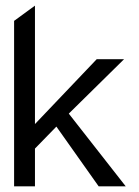

<svg xmlns="http://www.w3.org/2000/svg" viewBox="-20 -661 494 681"><path d="M30 0H104V-134L180 -212L330 0H426L224 -258L420 -451H323L104 -221V-641L30 -587Z"/></svg>

Font: Charger Sport
Style: Nrw
Weight: 400
Designer: Jasper
Foundry: Cannot Into Space Fonts
Version: Version 1.1